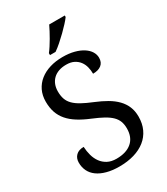

<svg xmlns="http://www.w3.org/2000/svg" viewBox="-226 -1031 996 1142"><g transform="rotate(-30 272.0 -460.5)"><path d="M247.1 9.8Q198.2 9.8 160.9 -0.5Q123.5 -10.7 98.4 -29.1Q73.2 -47.4 60.5 -73.5Q47.9 -99.6 47.9 -130.9Q47.9 -161.1 66.7 -179.7Q85.4 -198.2 120.1 -198.2Q121.6 -167 129.6 -138.2Q137.7 -109.4 153.8 -87.4Q169.9 -65.4 194.8 -52.2Q219.7 -39.1 254.9 -39.1Q322.3 -39.1 360.1 -71.5Q397.9 -104 397.9 -165Q397.9 -192.4 390.1 -213.4Q382.3 -234.4 364.3 -252.2Q346.2 -270 316.7 -286.4Q287.1 -302.7 243.2 -320.8Q196.8 -339.8 162.1 -361.6Q127.4 -383.3 104.5 -409.9Q81.5 -436.5 70.3 -469.2Q59.1 -502 59.1 -543Q59.1 -585.9 75.4 -619.6Q91.8 -653.3 121.1 -676.5Q150.4 -699.7 190.4 -711.9Q230.5 -724.1 277.8 -724.1Q322.8 -724.1 357.4 -714.8Q392.1 -705.6 416 -689.9Q439.9 -674.3 452.4 -654.1Q464.8 -633.8 464.8 -611.8Q464.8 -579.6 443.6 -563.2Q422.4 -546.9 386.2 -546.9Q386.2 -570.3 380.6 -593Q375 -615.7 361.8 -633.5Q348.6 -651.4 327.1 -662.6Q305.7 -673.8 273.9 -673.8Q245.1 -673.8 222.4 -665.8Q199.7 -657.7 184.1 -642.8Q168.5 -627.9 160.2 -606.9Q151.9 -585.9 151.9 -560.1Q151.9 -530.3 159.7 -507.6Q167.5 -484.9 185.8 -466.6Q204.1 -448.2 233.9 -431.9Q263.7 -415.5 307.1 -397.9Q351.1 -379.9 385.5 -359.9Q419.9 -339.8 443.8 -315.2Q467.8 -290.5 480.5 -260Q493.2 -229.5 493.2 -190.9Q493.2 -143.6 475.8 -106.2Q458.5 -68.8 426.3 -43Q394 -17.1 348.6 -3.7Q303.2 9.8 247.1 9.8ZM219.7 -784.2Q231 -798.3 242.9 -816.9Q254.9 -835.4 266.4 -855.2Q277.8 -875 288.3 -894.8Q298.8 -914.6 306.6 -931.2H413.6V-920.9Q404.3 -907.7 386.2 -887.9Q368.2 -868.2 346.2 -846.7Q324.2 -825.2 301 -804.9Q277.8 -784.7 257.8 -771H219.7Z"/></g></svg>

Font: Noto Serif
Style: Regular
Weight: 400
Designer: Monotype Design team
Foundry: Monotype Imaging Inc.
Version: Version 1.02